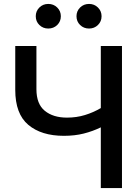

<svg xmlns="http://www.w3.org/2000/svg" viewBox="-20 -963 711 983"><path d="M307.1 -267.6Q191.9 -267.6 125 -323.7Q58.1 -379.9 58.1 -502.9V-727.5H166.5V-506.3Q166.5 -430.7 209.2 -395.8Q252 -360.8 322.8 -360.8Q371.6 -360.8 414.8 -374Q458 -387.2 496.1 -409.7V-727.5H604.5V0H496.1V-311Q455.1 -291 408.9 -279.3Q362.8 -267.6 307.1 -267.6ZM436 -816.9Q408.7 -816.9 390.1 -835Q371.6 -853 371.6 -879.9Q371.6 -906.2 390.1 -924.6Q408.7 -942.9 436 -942.9Q462.9 -942.9 481.4 -924.6Q500 -906.2 500 -879.9Q500 -853 481.4 -835Q462.9 -816.9 436 -816.9ZM227.1 -816.9Q200.2 -816.9 181.6 -835Q163.1 -853 163.1 -879.9Q163.1 -906.2 181.6 -924.6Q200.2 -942.9 227.1 -942.9Q254.4 -942.9 272.9 -924.6Q291.5 -906.2 291.5 -879.9Q291.5 -853 272.9 -835Q254.4 -816.9 227.1 -816.9Z"/></svg>

Font: Inter Display Medium
Style: Regular
Weight: 500
Designer: Rasmus Andersson
Foundry: rsms
Version: Version 4.001;git-9221beed3